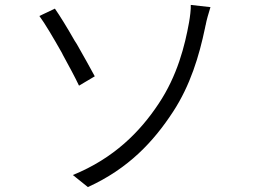

<svg xmlns="http://www.w3.org/2000/svg" viewBox="-20 -742 1040 780"><path d="M683 -288C753 -395 789 -514 813 -629L815 -639C816 -640 816 -642 816 -643C819 -659 827 -688 835 -713L755 -722C756 -705 752 -674 748 -651C731 -557 701 -435 624 -320C549 -207 443 -99 276 -31L337 18C502 -57 604 -167 683 -288ZM365 -432C349 -462 321 -512 292 -563L283 -577C254 -628 224 -677 203 -707L140 -677C163 -646 197 -588 231 -528L236 -518C260 -474 284 -430 301 -394L365 -432Z"/></svg>

Font: Glow Sans SC Normal
Style: Regular
Weight: 400
Designer: Ryoko NISHIZUKA (kana, bopomofo & ideographs); Paul D. Hunt (Latin, Greek & Cyrillic); Sandoll Communications, Soo-young
Version: Version 0.93